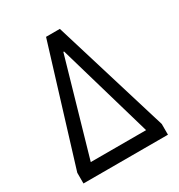

<svg xmlns="http://www.w3.org/2000/svg" viewBox="-168 -817 864 929"><g transform="rotate(-30 264.0 -352.5)"><path d="M28 0V-60L226 -705H303L500 -60V0ZM262 -600 100 -36 95 -72H434L430 -36L266 -600Z"/></g></svg>

Font: Nunito Sans 7pt Condensed
Style: Regular
Weight: 400
Width: 3
Designer: Vernon Adams
Foundry: Vernon Adams
Version: Version 3.101;gftools[0.9.27]